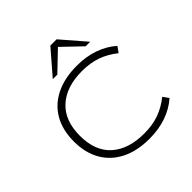

<svg xmlns="http://www.w3.org/2000/svg" viewBox="-238 -1139 1342 1342"><g transform="rotate(-45 433.5 -467.5)"><path d="M486 8Q367 8 280 -35Q193 -78 146 -159Q99 -240 99 -352Q99 -465 145.5 -546Q192 -627 280 -670Q368 -713 488 -713Q580 -713 655.5 -686.5Q731 -660 787 -610L757 -568Q698 -615 633.5 -638Q569 -661 487 -661Q333 -661 245 -581.5Q157 -502 157 -351Q157 -200 244.5 -122Q332 -44 487 -44Q569 -44 633.5 -67Q698 -90 757 -137L787 -95Q731 -45 655 -18.5Q579 8 486 8ZM303 -765 457 -943H519L673 -765H628L488 -899L348 -765Z"/></g></svg>

Font: Nunito Sans 7pt Expanded ExtraLight
Style: Regular
Weight: 250
Width: 7
Designer: Vernon Adams
Foundry: Vernon Adams
Version: Version 3.101;gftools[0.9.27]